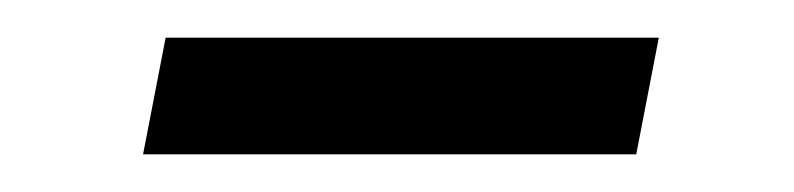

<svg xmlns="http://www.w3.org/2000/svg" viewBox="-20 -322 422 102"><path d="M56 -240 68 -302H330L318 -240Z"/></svg>

Font: MOST Montserrat
Style: Italic
Weight: 400
Italic angle: -11.3°
Designer: Julieta Ulanovsky
Foundry: Julieta Ulanovsky
Version: Version 8.000;March 11, 2024;FontCreator 15.0.0.2926 64-bit